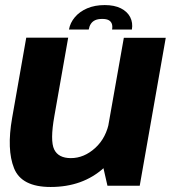

<svg xmlns="http://www.w3.org/2000/svg" viewBox="-20 -744 693 769"><path d="M410.4 0H539.6L643.9 -592.7H476L388.3 -97ZM253.1 -593H85.1L28.5 -271.2Q6.3 -145.1 36.3 -70.1Q66.3 4.9 182.7 4.9Q311.5 4.9 395.8 -71.5Q480.1 -148 493.8 -226L418.1 -260.8Q406.4 -192.4 361.5 -151.5Q316.7 -110.7 263.8 -110.7Q213.9 -110.7 197 -145.5Q180.1 -180.3 197.8 -279.4ZM399.5 -723.7Q359.8 -723.7 329.3 -710.7Q298.8 -697.6 279.9 -675.2Q260.9 -652.7 256.2 -625.6H335.3Q337.7 -639.1 344 -648.6Q350.3 -658.2 361.3 -663.2Q372.2 -668.2 389.8 -668.2Q405.7 -668.2 415 -663.4Q424.3 -658.5 427.8 -649Q431.3 -639.5 428.9 -625.6H508.2Q512.9 -652.7 501.5 -675.2Q490 -697.6 464.1 -710.7Q438.1 -723.7 399.5 -723.7Z"/></svg>

Font: Anybody Thin
Style: Italic
Weight: 100
Italic angle: -10°
Designer: Tyler Finck
Foundry: Etcetera Type Company
Version: Version 1.114;gftools[0.9.25]